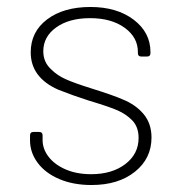

<svg xmlns="http://www.w3.org/2000/svg" viewBox="-20 -526 514 550"><path d="M66 -124V-138Q66 -148 76 -148H92Q102 -148 102 -138V-125Q102 -99 119.5 -76.5Q137 -54 168.5 -40.5Q200 -27 241 -27Q301 -27 339 -56Q377 -85 377 -131Q377 -163 358 -182Q341 -199 317.5 -209.5Q294 -220 234 -238Q190 -252 147 -269Q68 -304 68 -376Q68 -435 115 -470.5Q162 -506 239 -506Q315 -506 363 -469.5Q411 -433 411 -377V-374Q411 -364 401 -364H385Q375 -364 375 -374V-377Q375 -419 337 -446.5Q299 -474 238 -474Q178 -474 141 -447.5Q104 -421 104 -379Q104 -347 128 -326Q144 -310 168.5 -299Q193 -288 241 -273Q305 -253 332 -241Q369 -226 391.5 -199Q414 -172 414 -132Q414 -72 366.5 -34Q319 4 242 4Q190 4 150 -13Q110 -30 88 -59.5Q66 -89 66 -124Z"/></svg>

Font: Barlow GEO Extra Light
Style: Regular
Weight: 200
Designer: Jeremy Tribby
Foundry: Tribby Type
Version: Version 1.408